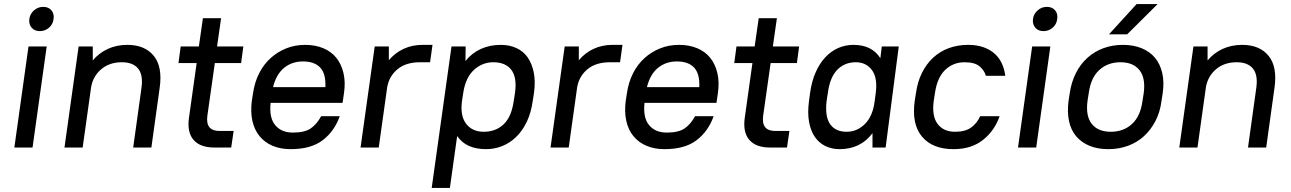

<svg xmlns="http://www.w3.org/2000/svg" viewBox="-20 -730 6387 950"><path d="M121 -500H211L141 0H51ZM177 -576Q151 -576 136.5 -593Q122 -610 125 -636Q129 -662 148.5 -679Q168 -696 194 -696Q220 -696 234.5 -679Q249 -662 245 -636Q242 -610 222.5 -593Q203 -576 177 -576Z M369 -500H439V-431Q470 -468 513.5 -488Q557 -508 610 -508Q697 -508 741 -453.5Q785 -399 770 -295L729 0H639L680 -295Q689 -359 663.5 -390.5Q638 -422 583 -422Q522 -422 481.5 -388Q441 -354 431 -300L389 0H299Z M874 -500H964L984 -640H1074L1054 -500H1184L1173 -418H1043L1006 -157Q996 -82 1066 -82H1136L1124 0H1041Q970 0 937.5 -38Q905 -76 915 -147L953 -418H863Z M1418 8Q1368 8 1329 -8.5Q1290 -25 1264.5 -56Q1239 -87 1229 -131Q1219 -175 1226 -231L1232 -269Q1240 -324 1262.5 -368Q1285 -412 1319.5 -443Q1354 -474 1397 -491Q1440 -508 1490 -508Q1540 -508 1579.5 -491.5Q1619 -475 1644 -444Q1669 -413 1679.5 -368.5Q1690 -324 1682 -269L1675 -221H1319Q1311 -148 1341.5 -111Q1372 -74 1429 -74Q1488 -74 1518 -95Q1548 -116 1569 -155H1661Q1635 -81 1577 -36.5Q1519 8 1418 8ZM1479 -426Q1425 -426 1386 -394.5Q1347 -363 1331 -299H1590Q1593 -365 1564.5 -395.5Q1536 -426 1479 -426Z M1834 -500H1904V-432Q1935 -469 1977.5 -488.5Q2020 -508 2070 -508H2120L2108 -422H2058Q1989 -422 1947.5 -388Q1906 -354 1896 -300L1854 0H1764Z M2385 8Q2286 8 2242 -57L2206 200H2116L2214 -500H2284L2283 -428Q2315 -468 2359.5 -488Q2404 -508 2458 -508Q2500 -508 2534.5 -492.5Q2569 -477 2590.5 -446.5Q2612 -416 2621 -371.5Q2630 -327 2622 -269L2616 -231Q2608 -173 2587 -128.5Q2566 -84 2535 -53.5Q2504 -23 2465.5 -7.5Q2427 8 2385 8ZM2373 -78Q2433 -78 2472 -115Q2511 -152 2522 -231L2528 -269Q2539 -347 2510 -384.5Q2481 -422 2421 -422Q2367 -422 2326 -385Q2285 -348 2273 -276L2266 -231Q2256 -157 2286.5 -117.5Q2317 -78 2373 -78Z M2774 -500H2844V-432Q2875 -469 2917.5 -488.5Q2960 -508 3010 -508H3060L3048 -422H2998Q2929 -422 2887.5 -388Q2846 -354 2836 -300L2794 0H2704Z M3268 8Q3218 8 3179 -8.5Q3140 -25 3114.5 -56Q3089 -87 3079 -131Q3069 -175 3076 -231L3082 -269Q3090 -324 3112.5 -368Q3135 -412 3169.5 -443Q3204 -474 3247 -491Q3290 -508 3340 -508Q3390 -508 3429.5 -491.5Q3469 -475 3494 -444Q3519 -413 3529.5 -368.5Q3540 -324 3532 -269L3525 -221H3169Q3161 -148 3191.5 -111Q3222 -74 3279 -74Q3338 -74 3368 -95Q3398 -116 3419 -155H3511Q3485 -81 3427 -36.5Q3369 8 3268 8ZM3329 -426Q3275 -426 3236 -394.5Q3197 -363 3181 -299H3440Q3443 -365 3414.5 -395.5Q3386 -426 3329 -426Z M3624 -500H3714L3734 -640H3824L3804 -500H3934L3923 -418H3793L3756 -157Q3746 -82 3816 -82H3886L3874 0H3791Q3720 0 3687.5 -38Q3655 -76 3665 -147L3703 -418H3613Z M4135 8Q4095 8 4063.5 -7.5Q4032 -23 4011.5 -53Q3991 -83 3983 -127.5Q3975 -172 3983 -231L3988 -269Q3996 -327 4015.5 -371.5Q4035 -416 4063.5 -446.5Q4092 -477 4127.5 -492.5Q4163 -508 4203 -508Q4294 -508 4336 -442L4343 -500H4427L4362 0H4297V-71Q4267 -31 4226 -11.5Q4185 8 4135 8ZM4169 -78Q4221 -78 4260 -117Q4299 -156 4308 -231L4313 -269Q4323 -344 4294.5 -383Q4266 -422 4214 -422Q4159 -422 4122.5 -384.5Q4086 -347 4076 -269L4070 -231Q4061 -153 4087.5 -115.5Q4114 -78 4169 -78Z M4698 8Q4594 8 4542 -54Q4490 -116 4506 -231L4512 -269Q4520 -326 4542 -370Q4564 -414 4597.5 -445Q4631 -476 4675 -492Q4719 -508 4770 -508Q4814 -508 4847 -496Q4880 -484 4902.5 -463.5Q4925 -443 4937.5 -415Q4950 -387 4954 -355H4858Q4851 -381 4827 -401.5Q4803 -422 4753 -422Q4696 -422 4656.5 -384Q4617 -346 4606 -269L4600 -231Q4590 -155 4619.5 -116.5Q4649 -78 4705 -78Q4756 -78 4785 -99Q4814 -120 4830 -155H4926Q4901 -83 4843.5 -37.5Q4786 8 4698 8Z M5087 -500H5177L5107 0H5017ZM5143 -576Q5117 -576 5102.5 -593Q5088 -610 5091 -636Q5095 -662 5114.5 -679Q5134 -696 5160 -696Q5186 -696 5200.5 -679Q5215 -662 5211 -636Q5208 -610 5188.5 -593Q5169 -576 5143 -576Z M5464 8Q5411 8 5371 -8.5Q5331 -25 5305 -55.5Q5279 -86 5269.5 -130.5Q5260 -175 5267 -231L5273 -269Q5281 -324 5303.5 -368.5Q5326 -413 5360.5 -444Q5395 -475 5439.5 -491.5Q5484 -508 5536 -508Q5588 -508 5628.5 -491.5Q5669 -475 5694.5 -444.5Q5720 -414 5730.5 -369.5Q5741 -325 5733 -269L5727 -231Q5720 -175 5697 -131Q5674 -87 5640 -56Q5606 -25 5561 -8.5Q5516 8 5464 8ZM5476 -78Q5539 -78 5581 -116.5Q5623 -155 5633 -231L5639 -269Q5649 -344 5618 -383Q5587 -422 5524 -422Q5461 -422 5419 -383.5Q5377 -345 5367 -269L5361 -231Q5351 -156 5382 -117Q5413 -78 5476 -78ZM5604 -710H5708L5557 -560H5467Z M5885 -500H5955V-431Q5986 -468 6029.5 -488Q6073 -508 6126 -508Q6213 -508 6257 -453.5Q6301 -399 6286 -295L6245 0H6155L6196 -295Q6205 -359 6179.5 -390.5Q6154 -422 6099 -422Q6038 -422 5997.5 -388Q5957 -354 5947 -300L5905 0H5815Z"/></svg>

Font: Retni Sans Medium
Style: Italic
Weight: 500
Italic angle: -8°
Designer: Vitaly Kuzmin
Foundry: ParaType Ltd.
Version: Version 1.00;June 10, 2019;FontCreator 11.5.0.2425 64-bit; t